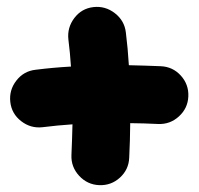

<svg xmlns="http://www.w3.org/2000/svg" viewBox="-20 -500 574 555"><path d="M9.8 -205.1Q5.9 -239.3 27.1 -266.8Q48.3 -294.4 82.5 -298.3Q132.8 -304.7 185.1 -307.6Q182.6 -347.2 177.7 -385.7Q173.8 -419.9 194.8 -447.8Q215.8 -475.6 250 -479.5Q284.2 -483.4 312 -461.9Q339.8 -440.4 343.8 -406.2Q349.6 -359.9 352.5 -311.5Q398.4 -310.5 444.8 -308.6Q479.5 -307.1 502.7 -281.5Q525.9 -255.9 524.4 -221.2Q522.9 -187 497.3 -163.6Q471.7 -140.1 437 -141.6Q396 -143.6 356.4 -144Q356 -93.8 353.5 -43.9Q352.1 -9.8 326.7 13.4Q301.3 36.6 266.6 35.2Q232.4 33.7 208.7 8.1Q185.1 -17.6 186.5 -51.8Q188.5 -96.7 189.5 -140.6Q146 -137.7 103 -132.3Q68.8 -128.4 41.3 -149.7Q13.7 -170.9 9.8 -205.1Z"/></svg>

Font: Mikhak-DS1-FD Black
Style: Regular
Weight: 900
Designer: Amin Abedi
Version: Version 3.2